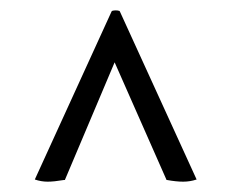

<svg xmlns="http://www.w3.org/2000/svg" viewBox="-20 -655 442 370"><path d="M103 -308.1Q84 -304.9 71.7 -304.9Q59.3 -304.9 47.1 -309.1L195.1 -633.1L196 -634Q199 -635 203 -635Q207 -635 210 -634L210.9 -633.1L358.9 -309.1Q346.2 -304.9 333 -304.9Q319.8 -304.9 302 -308.1H301L200.9 -534.9L105 -308.1Z"/></svg>

Font: Fanwood Text
Style: Regular
Weight: 400
Version: Version 1.1001